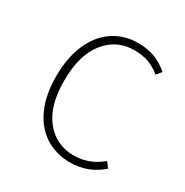

<svg xmlns="http://www.w3.org/2000/svg" viewBox="-132 -638 726 755"><g transform="rotate(30 231.5 -260.5)"><path d="M423 -480 404 -457Q380 -478 351.5 -488.5Q323 -499 285 -499Q205 -499 155 -436.5Q105 -374 105 -257Q105 -143 154.5 -82Q204 -21 284 -21Q354 -21 409 -68L428 -44Q367 10 286 10Q221 10 172 -21.5Q123 -53 96 -113Q69 -173 69 -257Q69 -340 95.5 -402Q122 -464 171 -497.5Q220 -531 284 -531Q327 -531 359 -519Q391 -507 423 -480Z"/></g></svg>

Font: FiraGO UltraLight
Style: Regular
Weight: 200
Designer: bBox Type
Foundry: bBox Type GmbH
Version: Version 1.001